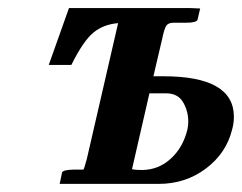

<svg xmlns="http://www.w3.org/2000/svg" viewBox="-20 -453 596 473"><path d="M348.1 -223.1 305.2 -36.1Q314 -34.2 329.1 -34.2Q370.1 -34.2 400.6 -62Q431.2 -89.8 441.9 -134.8Q443.8 -144.5 443.8 -152.8Q443.8 -179.7 430.9 -201.4Q418 -223.1 389.2 -223.1ZM185.1 -35.2Q187 -35.2 193.8 -61L271 -396Q234.9 -393.1 210 -372.6Q185.1 -352.1 155.8 -293H100.1L149.9 -433.1H449.2L473.1 -432.1L466.8 -404.8Q464.8 -397 438 -397H407.2Q395 -397 389.9 -389.9Q384.8 -382.8 379.9 -358.9L357.9 -265.1H382.8Q555.7 -265.1 556.2 -166Q556.2 -148.9 551.8 -133.8Q537.6 -75.7 487.3 -37.8Q437 0 371.1 0H127L132.8 -27.8Q134.8 -34.7 162.1 -35.2Z"/></svg>

Font: Linux Libertine
Style: Semibold Italic
Weight: 600
Italic angle: -11.5°
Designer: Philipp H. Poll
Foundry: Philipp H. Poll
Version: Version 5.1.2 ; ttfautohint (v0.9)